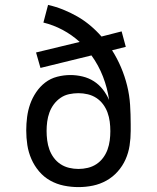

<svg xmlns="http://www.w3.org/2000/svg" viewBox="-20 -755 640 783"><path d="M300 8Q270 8 240.5 2Q211 -4 185 -18.5Q159 -33 139.5 -56Q120 -79 108 -106.5Q96 -134 91.5 -163.5Q87 -193 87 -223Q87 -250 90.5 -277.5Q94 -305 103 -330.5Q112 -356 127.5 -379Q143 -402 164.5 -418.5Q186 -435 213 -442Q240 -449 267 -449Q292 -449 317 -443Q342 -437 363 -423.5Q384 -410 399.5 -390Q415 -370 425 -347Q418 -396 400 -442.5Q382 -489 353 -529L145 -478L127 -541L305 -584Q273 -613 235.5 -633Q198 -653 157 -663L176 -735Q207 -728 237 -716Q267 -704 295 -688Q323 -672 348 -651Q373 -630 394 -606L476 -627L493 -564L437 -550Q458 -517 473.5 -480.5Q489 -444 498.5 -405.5Q508 -367 510.5 -327.5Q513 -288 513 -248V-221Q513 -191 508.5 -161.5Q504 -132 492 -105Q480 -78 460 -55.5Q440 -33 414 -18.5Q388 -4 359 2Q330 8 300 8ZM300 -66Q319 -66 338 -70.5Q357 -75 373 -85.5Q389 -96 400.5 -111.5Q412 -127 418.5 -145Q425 -163 427.5 -182Q430 -201 430 -220Q430 -240 427.5 -259Q425 -278 418.5 -296Q412 -314 400.5 -329.5Q389 -345 373 -355.5Q357 -366 338 -370.5Q319 -375 300 -375Q281 -375 262 -371Q243 -367 227 -356Q211 -345 199.5 -329.5Q188 -314 181.5 -296Q175 -278 172.5 -259Q170 -240 170 -221Q170 -202 172.5 -182.5Q175 -163 181.5 -145Q188 -127 199.5 -111.5Q211 -96 227 -85.5Q243 -75 262 -70.5Q281 -66 300 -66Z"/></svg>

Font: Iosevka Etoile
Style: Regular
Weight: 400
Designer: Belleve Invis
Foundry: Belleve Invis
Version: Version 33.2.4